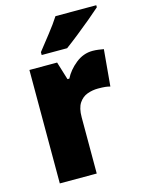

<svg xmlns="http://www.w3.org/2000/svg" viewBox="-116 -835 676 904"><g transform="rotate(-15 222.0 -383.0)"><path d="M371 -563Q385 -563 399.5 -561Q414 -559 425 -557L409 -379Q399 -382 385.5 -383.5Q372 -385 350 -385Q323 -385 298 -376Q273 -367 257 -343Q241 -319 241 -274V0H61V-553H196L223 -465H232Q251 -503 288.5 -533Q326 -563 371 -563ZM444 -756Q424 -738 390.5 -710Q357 -682 321 -653.5Q285 -625 259 -606H135V-620Q160 -652 192 -692.5Q224 -733 245 -766H444Z"/></g></svg>

Font: Noto Sans Khmer UI SemiCondensed Black
Style: Regular
Weight: 900
Width: 4
Designer: Danh Hong and the Monotype Design Team
Foundry: Monotype Imaging Inc.
Version: Version 2.002; ttfautohint (v1.8.4.7-5d5b)